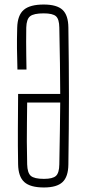

<svg xmlns="http://www.w3.org/2000/svg" viewBox="-20 -823 379 848"><path d="M174 5Q114 5 87.5 -18.8Q61 -42.5 60 -97Q58.5 -180.5 59 -256.5Q59.5 -332.5 60 -408H246Q246 -473.5 244.8 -542.8Q243.5 -612 242 -701Q241.5 -738.5 227.2 -751.2Q213 -764 173 -764Q129 -764 113 -751.2Q97 -738.5 96 -701Q95.5 -668.5 95.5 -638.5Q95.5 -608.5 96 -578.5Q96.5 -548.5 97 -516H57Q55.5 -568.5 55 -608.5Q54.5 -648.5 56 -701Q57.5 -756 85 -779.5Q112.5 -803 173 -803Q231 -803 256.2 -779.5Q281.5 -756 282 -701Q283 -617.5 283.8 -543.5Q284.5 -469.5 284.5 -398.8Q284.5 -328 283.8 -254.2Q283 -180.5 282 -97Q281.5 -42.5 256.2 -18.8Q231 5 174 5ZM174 -33Q213 -33 227.2 -46.2Q241.5 -59.5 242 -97Q243.5 -179 244.5 -244.5Q245.5 -310 246 -370H100Q99.5 -322 99 -281.8Q98.5 -241.5 98.5 -198Q98.5 -154.5 100 -97Q101 -59.5 116.2 -46.2Q131.5 -33 174 -33Z"/></svg>

Font: Big Shoulders Text SC Thin
Style: Regular
Weight: 100
Designer: Patric King
Foundry: XO Type Co
Version: Version 2.002